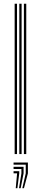

<svg xmlns="http://www.w3.org/2000/svg" viewBox="-20 -820 218 1022"><path d="M107.2 0V-800H119.8V0ZM58 0V-800H70.5V0ZM82.8 0V-800H95V0ZM98.8 181.8 117 102.8V56.5H52.2V45H128.5V102.8L107.5 181.8ZM63.8 181.8 71 102.8H52.2V91.2H82.5V102.8L72.5 181.8ZM81.2 181.8 94 102.8V79.5H52.2V68H105.5V102.8L90 181.8Z"/></svg>

Font: Big Shoulders Inline Text Thin Light
Style: Regular
Weight: 300
Version: Version 2.002